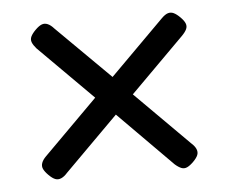

<svg xmlns="http://www.w3.org/2000/svg" viewBox="-36 -472 514 432"><g transform="rotate(-5 221.0 -256.5)"><path d="M263 -256 384 -135Q392 -128 395 -121Q398 -114 395.5 -107.5Q393 -101 385 -93Q377 -85 370.5 -82Q364 -79 357.5 -81.5Q351 -84 343 -91L221 -214L100 -93Q93 -85 86 -82Q79 -79 72.5 -81.5Q66 -84 58 -92Q50 -100 47 -106.5Q44 -113 46.5 -120Q49 -127 56 -134L178 -256L56 -378Q49 -386 46.5 -392.5Q44 -399 47 -405.5Q50 -412 58 -420Q66 -428 72.5 -430.5Q79 -433 86 -430Q93 -427 100 -419L221 -299L343 -421Q351 -429 357.5 -431Q364 -433 370.5 -430Q377 -427 385 -419Q393 -411 395.5 -404.5Q398 -398 395 -391.5Q392 -385 384 -377Z"/></g></svg>

Font: Fredoka Light
Style: Regular
Weight: 300
Designer: Ben Nathan
Foundry: Milena B. Brandão, Ben Nathan
Version: Version 2.001